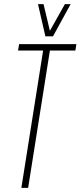

<svg xmlns="http://www.w3.org/2000/svg" viewBox="-20 -915 392 935"><path d="M347 -669H223L117 0H84L190 -669H68L73 -700H352ZM324 -895 238 -738H201L165 -895H192L223 -765L296 -895Z"/></svg>

Font: Georama Condensed ExtraLight
Style: Italic
Weight: 200
Width: 3
Italic angle: -9°
Designer: Jean-Baptiste Levee
Foundry: Production Type
Version: Version 1.000